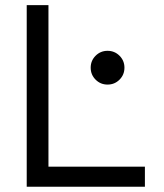

<svg xmlns="http://www.w3.org/2000/svg" viewBox="-20 -713 626 733"><path d="M82 0V-693.4H165V-76.7H533.2V0ZM390.6 -390.1Q363.8 -390.1 345 -408.9Q326.2 -427.7 326.2 -454.6Q326.2 -481.4 345 -500.2Q363.8 -519 390.6 -519Q417.5 -519 436.3 -500.2Q455.1 -481.4 455.1 -454.6Q455.1 -427.7 436.3 -408.9Q417.5 -390.1 390.6 -390.1Z"/></svg>

Font: CaskaydiaMono NF SemiLight
Style: Regular
Weight: 350
Designer: Aaron Bell
Foundry: Saja Typeworks
Version: Version 2111.001; ttfautohint (v1.8.4);Nerd Fonts 3.1.1